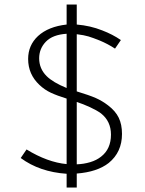

<svg xmlns="http://www.w3.org/2000/svg" viewBox="-20 -763 644 853"><path d="M72 -61 98 -99Q191 -42 276 -34V-325Q234 -338 206 -351Q178 -364 155 -386Q105 -433 105 -501Q105 -562 149 -603Q195 -645 276 -654V-743H321V-654Q381 -649 434 -628Q481 -610 517 -585L491 -547Q459 -568 423 -583Q393 -595 373.5 -601Q354 -607 321 -611V-357Q377 -340 405.5 -327.5Q434 -315 460 -295Q493 -270 507.5 -240Q522 -210 522 -168Q522 -87 463 -39Q412 1 321 8V70H276V9Q156 1 72 -61ZM154 -504Q154 -458 187 -425Q215 -397 276 -372V-613Q214 -609 184 -578Q154 -547 154 -504ZM429 -67Q473 -101 473 -165Q473 -224 429 -259Q410 -273 379.5 -287Q349 -301 321 -310V-33Q352 -34 380.5 -42.5Q409 -51 429 -67Z"/></svg>

Font: Bellota Text Light
Style: Regular
Weight: 300
Designer: Kemie Guaida
Foundry: Kemie Guaida
Version: Version 4.001